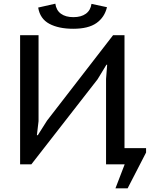

<svg xmlns="http://www.w3.org/2000/svg" viewBox="-20 -891 812 1041"><path d="M555 -463 561 -540H557L509 -461L150 0H89V-700H189V-234L180 -158H185L235 -237L593 -700H655V-88H772V-64L672 130H606L656 0H555ZM280 -871Q285 -835 310.5 -816.5Q336 -798 378 -798Q420 -798 445.5 -816.5Q471 -835 476 -870L560 -852Q547 -797 503 -766Q459 -735 377 -735Q298 -735 247.5 -762Q197 -789 187 -850Z"/></svg>

Font: PT Sans Caption
Style: Regular
Weight: 400
Designer: A.Korolkova, O.Umpeleva, V.Yefimov
Foundry: ParaType Ltd
Version: Version 2.004W OFL